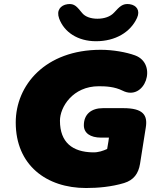

<svg xmlns="http://www.w3.org/2000/svg" viewBox="-20 -932 794 964"><path d="M412 12C472 12 540 6 603 -13C652 -28 675 -61 683 -109L712 -292C722 -354 699 -389 599 -389H497C438 -389 401 -358 401 -303C401 -264 433 -241 488 -241H527C526 -234 524 -216 518 -184C498 -175 474 -166 445 -167C345 -169 281 -216 281 -326C281 -394 345 -499 476 -499C511 -499 555 -497 595 -477C707 -420 775 -611 658 -654C614 -670 548 -682 486 -682C207 -682 59 -504 59 -317C59 -103 213 12 412 12ZM462 -725C559 -725 635 -770 668 -842C685 -879 666 -906 631 -911C595 -916 580 -898 553 -869C534 -848 503 -838 469 -838C436 -838 408 -848 393 -866C367 -897 355 -916 319 -911C284 -906 262 -880 277 -839C302 -771 370 -725 462 -725Z"/></svg>

Font: SN Pro Black
Style: Italic
Weight: 900
Italic angle: -9°
Designer: Tobias Whetton
Foundry: Supernotes
Version: Version 1.001;Glyphs 3.2 (3249)